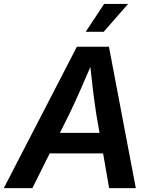

<svg xmlns="http://www.w3.org/2000/svg" viewBox="-44 -968 785 988"><path d="M-24.4 0 351.6 -727.5H516.6L654.8 0H517.6L451.7 -378.9Q442.9 -435.5 433.8 -509.3Q424.8 -583 415 -677.2H444.3Q404.8 -585.4 372.6 -511.7Q340.3 -438 311.5 -378.9L122.6 0ZM154.3 -178.7 171.9 -284.2H552.7L535.2 -178.7ZM397 -804.2 491.7 -947.8H615.2L489.3 -804.2Z"/></svg>

Font: Inter 18pt SemiBold
Style: Italic
Weight: 600
Italic angle: -9.3988°
Designer: Rasmus Andersson
Foundry: rsms
Version: Version 4.001;git-66647c0bb